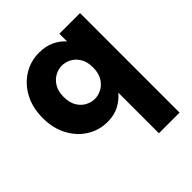

<svg xmlns="http://www.w3.org/2000/svg" viewBox="-222 -711 1124 1124"><g transform="rotate(-45 339.5 -149.0)"><path d="M28 -278Q28 -363 62.5 -427.5Q97 -492 155 -528Q213 -564 283 -564Q338 -564 379 -544.5Q420 -525 446 -494V-558H617V266H446V-70Q419 -37 378 -15Q337 7 281 7Q212 7 154.5 -28.5Q97 -64 62.5 -128.5Q28 -193 28 -278ZM446 -279Q446 -326 427.5 -356.5Q409 -387 381 -401.5Q353 -416 324 -416Q295 -416 267 -401Q239 -386 220.5 -355.5Q202 -325 202 -278Q202 -231 220.5 -200.5Q239 -170 267 -155.5Q295 -141 324 -141Q353 -141 381 -156Q409 -171 427.5 -201.5Q446 -232 446 -279Z"/></g></svg>

Font: Poppins
Style: Bold
Weight: 700
Designer: Ninad Kale (Devanagari), Jonny Pinhorn (Latin)
Version: Version 5.002